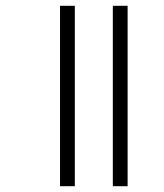

<svg xmlns="http://www.w3.org/2000/svg" viewBox="-20 -642 565 662"><path d="M369 -622V0H420V-622ZM187 -622V0H238V-622Z"/></svg>

Font: Noto Sans Devanagari Condensed Light
Style: Regular
Weight: 300
Width: 3
Designer: Jelle Bosma - Monotype Design Team
Foundry: Monotype Imaging Inc.
Version: Version 2.004